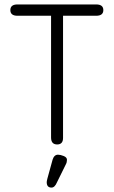

<svg xmlns="http://www.w3.org/2000/svg" viewBox="-20 -641 510 861"><path d="M275.4 95.7 235.4 176.8Q225.6 200.2 210.9 200.2Q189.5 200.2 189.5 175.8Q189.5 171.9 192.4 160.2L215.8 75.2Q222.7 52.7 240.2 52.7Q251 52.7 265.6 58.6Q280.3 64.5 280.3 75.7Q280.3 86.9 275.4 95.7ZM411.1 -621.1Q443.4 -621.1 443.4 -595.7Q443.4 -570.3 411.1 -570.3H262.7V-24.4Q262.7 -23.4 262.7 -22.5Q262.7 6.8 236.3 6.8Q209 6.8 209 -24.4V-570.3H58.6Q26.4 -570.3 26.4 -595.7Q26.4 -621.1 58.6 -621.1Z"/></svg>

Font: Jura
Style: Book
Weight: 400
Version: Version 2.5